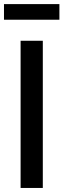

<svg xmlns="http://www.w3.org/2000/svg" viewBox="-29 -929 314 949"><path d="M182.6 -727.5V0H72.8V-727.5ZM264.6 -908.7V-831.5H-9.3V-908.7Z"/></svg>

Font: Inter 24pt Medium
Style: Regular
Weight: 500
Designer: Rasmus Andersson
Foundry: rsms
Version: Version 4.001;git-66647c0bb